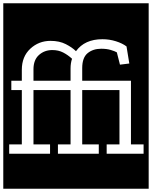

<svg xmlns="http://www.w3.org/2000/svg" viewBox="-32 -937 926 1170"><path d="M-12 213V-917H874V213ZM398 -388V-57H321V0H570V-57H469V-388H696V-57H618V0H843V-57H766V-445H469V-522Q469 -586 502 -613Q535 -640 585 -640Q618 -640 643 -632.5Q668 -625 680 -618L699 -543L756 -550L739 -654Q714 -673 674.5 -685.5Q635 -698 592 -698Q484 -698 431 -625Q408 -648 369 -668Q330 -688 276 -688Q204 -688 152.5 -640Q101 -592 101 -512V-445H37V-388H101V-57H24V0H273V-57H172V-388ZM172 -445V-515Q172 -572 205.5 -602Q239 -632 287 -632Q324 -632 353 -617Q382 -602 407 -579Q398 -552 398 -520V-445Z"/></svg>

Font: Zilla Slab Highlight Regular
Style: Regular
Weight: 400
Designer: Typotheque Type Foundry
Foundry: Typotheque type foundry
Version: Version 1.1; 2017; ttfautohint (v1.6)